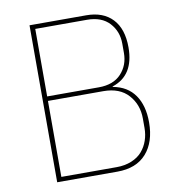

<svg xmlns="http://www.w3.org/2000/svg" viewBox="-79 -769 773 841"><g transform="rotate(-10 307.5 -349.0)"><path d="M107.9 0V-698.2H359.9Q435.1 -698.2 476.6 -654.3Q518.1 -610.4 518.1 -527.8Q518.1 -402.8 419.9 -371.1V-369.1Q484.4 -357.4 517.1 -310.5Q549.8 -263.7 549.8 -189Q549.8 -101.1 504.9 -50.5Q460 0 376 0ZM129.9 -377.9H359.9Q424.8 -377.9 459.5 -415.3Q494.1 -452.6 494.1 -506.8V-548.8Q494.1 -603 459.5 -640.6Q424.8 -678.2 359.9 -678.2H129.9ZM129.9 -20H376Q413.1 -20 442.6 -32.2Q472.2 -44.4 490 -65.2Q507.8 -85.9 516.8 -112.1Q525.9 -138.2 525.9 -168V-210Q525.9 -272 487.3 -314.9Q448.7 -357.9 376 -357.9H129.9Z"/></g></svg>

Font: Anuphan Thin
Style: Regular
Weight: 250
Designer: Mike Abbink, Paul van der Laan, Pieter van Rosmalen, Mint Tantisuwanna
Foundry: Bold Monday; Cadson Demak
Version: Version 3.002;hotconv 1.0.109;makeotfexe 2.5.65596